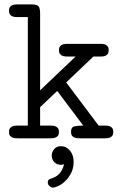

<svg xmlns="http://www.w3.org/2000/svg" viewBox="-20 -631 565 876"><path d="M497 -29Q497 -18 492.5 -12Q488 -6 482 -3.5Q476 -1 469 -0.5Q462 0 457 0H345Q340 0 333 -0.5Q326 -1 319.5 -3.5Q313 -6 308.5 -12Q304 -18 304 -29Q304 -51 320 -54.5Q336 -58 360 -58L241 -216L163 -142V-58H208Q213 -58 220 -57.5Q227 -57 233.5 -54.5Q240 -52 244.5 -46Q249 -40 249 -29Q249 -18 244.5 -12Q240 -6 233.5 -3.5Q227 -1 220 -0.5Q213 0 208 0H62Q57 0 50 -0.5Q43 -1 36.5 -3.5Q30 -6 25.5 -12Q21 -18 21 -29Q21 -40 25.5 -46Q30 -52 36.5 -54.5Q43 -57 50 -57.5Q57 -58 62 -58H107V-553H62Q57 -553 50 -553.5Q43 -554 36.5 -556.5Q30 -559 25.5 -565Q21 -571 21 -582Q21 -593 25.5 -599Q30 -605 36.5 -607.5Q43 -610 50 -610.5Q57 -611 62 -611H123Q149 -611 156 -602Q163 -593 163 -570V-219L325 -373H290Q285 -373 278 -373.5Q271 -374 264.5 -376.5Q258 -379 253.5 -385Q249 -391 249 -402Q249 -413 253.5 -419Q258 -425 264.5 -427.5Q271 -430 278 -430.5Q285 -431 290 -431H436Q441 -431 448 -430.5Q455 -430 461 -427.5Q467 -425 471.5 -419Q476 -413 476 -402Q476 -391 471.5 -385Q467 -379 461 -376.5Q455 -374 448 -373.5Q441 -373 436 -373H406L282 -255L430 -58H457Q462 -58 469 -57.5Q476 -57 482 -54.5Q488 -52 492.5 -46Q497 -40 497 -29ZM316 107Q316 137 304 159.5Q292 182 276.5 196.5Q261 211 245 218Q229 225 222 225Q213 225 205.5 217.5Q198 210 198 202Q198 191 204.5 187.5Q211 184 216 183Q244 173 256.5 154.5Q269 136 272 118Q264 121 258 121Q240 121 228 109Q216 97 216 78Q216 63 227 49.5Q238 36 258 36Q283 36 299.5 56.5Q316 77 316 107Z"/></svg>

Font: CMU Typewriter Custom
Style: Regular
Weight: 500
Monospace: yes
Version: Version 0.7.0